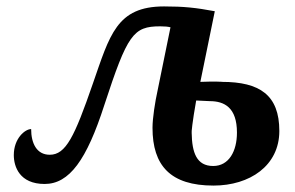

<svg xmlns="http://www.w3.org/2000/svg" viewBox="-20 -568 918 598"><path d="M645 10C758 10 850 -52 850 -160C850 -272 789 -313 671 -313C677 -313 649 -315 604 -313L649 -533C590 -544 553 -548 491 -548C343 -548 322 -459 269 -307C212 -142 185 -86 135 -86C94 -86 77 -122 77 -166C58 -166 23 -137 23 -85C23 -49 41 5 119 5C196 5 250 -70 305 -241C377 -461 395 -486 479 -486C494 -486 503 -485 511 -483L471 -287C463 -251 455 -200 455 -170C455 -52 511 10 645 10ZM644 -51C592 -51 578 -93 577 -154C576 -155 579 -187 591 -255C612 -254 629 -253 633 -253C679 -253 718 -233 718 -155C718 -97 693 -51 644 -51Z"/></svg>

Font: Noto Serif Semi
Style: Italic
Weight: 600
Italic angle: -12°
Designer: Monotype Design Team
Foundry: Monotype Imaging Inc.
Version: Version 1.901